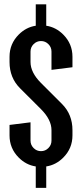

<svg xmlns="http://www.w3.org/2000/svg" viewBox="-20 -777 382 894"><path d="M146.5 -657.2V-756.8H195.3V-657.2Q240.2 -650.4 274.4 -616.2Q317.4 -573.2 317.4 -512.7V-463.9L219.7 -451.7V-537.1Q219.7 -557.1 205.3 -571.5Q190.9 -585.9 170.9 -585.9Q150.9 -585.9 136.5 -571.5Q122.1 -557.1 122.1 -537.1V-488.3Q122.1 -439.5 170.9 -390.6L268.6 -293Q317.4 -244.1 317.4 -170.9V-146.5Q317.4 -85.9 274.4 -43Q240.2 -8.8 195.3 -2V97.7H146.5V-2Q101.6 -8.8 67.4 -43Q24.4 -85.9 24.4 -146.5V-195.3L122.1 -207.5V-122.1Q122.1 -102.1 136.5 -87.6Q150.9 -73.2 170.9 -73.2Q190.9 -73.2 205.3 -87.6Q219.7 -102.1 219.7 -122.1V-170.9Q219.7 -219.7 170.9 -268.6L73.2 -366.2Q24.4 -415 24.4 -488.3V-512.7Q24.4 -573.2 67.4 -616.2Q101.6 -650.4 146.5 -657.2Z"/></svg>

Font: Alegre Sans
Style: Regular
Weight: 400
Width: 3
Designer: GrandChaos9000
Version: Version 1.2.6 - August 1, 2014